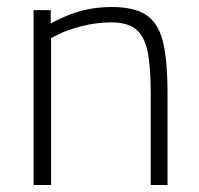

<svg xmlns="http://www.w3.org/2000/svg" viewBox="-20 -529 570 549"><path d="M76 -500H125V-462Q173 -488 214 -498.5Q255 -509 299 -509Q363 -509 397.5 -486.5Q432 -464 445.5 -411.5Q459 -359 459 -261V0H411V-260Q411 -341 401.5 -384Q392 -427 368 -446Q344 -465 297 -465Q256 -465 213 -454Q170 -443 148 -431L126 -420V0H76Z"/></svg>

Font: Cairo Light
Style: Regular
Weight: 300
Designer: Mohamed Gaber, the designers of Titillium
Foundry: Kief Type Foundry
Version: Version 2.009; ttfautohint (v1.5.33-1714) -l 8 -r 50 -G 200 